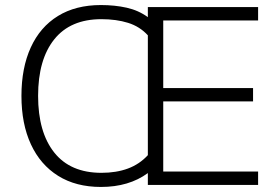

<svg xmlns="http://www.w3.org/2000/svg" viewBox="-20 -733 1097 761"><path d="M380 8Q281 8 210.5 -36Q140 -80 102.5 -161Q65 -242 65 -353Q65 -464 102 -545Q139 -626 209.5 -669.5Q280 -713 380 -713Q435 -713 482 -702.5Q529 -692 566 -665V-705H1003V-652H627V-384H983V-331H627V-53H1003V0H566V-47Q491 8 380 8ZM131 -353Q131 -209 195 -128.5Q259 -48 382 -48Q441 -48 487 -65Q533 -82 566 -118V-593Q534 -628 487.5 -642.5Q441 -657 382 -657Q259 -657 195 -577Q131 -497 131 -353Z"/></svg>

Font: Winston Light
Style: Regular
Weight: 300
Designer: Original fonts by Vernon Adams / Changes by Cristiano Sobral
Foundry: Original fonts by Vernon Adams / Changes by Cristiano Sobral
Version: Version 2.503;July 17, 2020;FontCreator 13.0.0.2655 64-bit